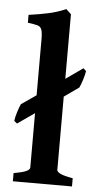

<svg xmlns="http://www.w3.org/2000/svg" viewBox="-54 -795 425 829"><g transform="rotate(5 158.5 -380.5)"><path d="M34.2 0V-35.6Q76.2 -43 90.1 -50.3Q104 -57.6 104 -65.4V-301.3L30.3 -250L17.6 -260.3Q19 -275.4 26.4 -298.6Q33.7 -321.8 39.6 -334.5L104 -378.9V-622.1Q104 -651.4 99.1 -664.1Q94.2 -676.8 80.3 -680.4Q66.4 -684.1 39.1 -687.5V-721.7Q87.9 -728.5 124.8 -736.6Q161.6 -744.6 199.7 -760.7L221.2 -740.2V-460.4L295.4 -512.7L307.6 -501.5Q305.2 -485.4 298.1 -463.1Q291 -440.9 284.7 -428.2L221.2 -383.3V-65.4Q221.2 -58.1 235.8 -50.3Q250.5 -42.5 290.5 -35.6V0Z"/></g></svg>

Font: Gentium Plus
Style: Bold
Weight: 700
Designer: Victor Gaultney, Annie Olsen, Iska Routamaa, Becca Hirsbrunner
Foundry: SIL International
Version: Version 6.101